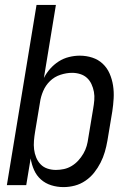

<svg xmlns="http://www.w3.org/2000/svg" viewBox="-20 -755 540 783"><path d="M239 8Q213 8 189 0.5Q165 -7 147 -23Q129 -39 119 -61.5Q109 -84 105 -109L87 0H8L129 -735H208L159 -437Q169 -457 184.5 -474.5Q200 -492 219.5 -504.5Q239 -517 261.5 -522.5Q284 -528 305 -528Q332 -528 356.5 -520Q381 -512 399 -495Q417 -478 427 -455Q437 -432 441 -406.5Q445 -381 443.5 -354Q442 -327 438 -301L418 -181Q414 -158 407.5 -135.5Q401 -113 390 -91.5Q379 -70 364 -51Q349 -32 328.5 -18Q308 -4 285 2Q262 8 239 8ZM208 -62Q224 -62 240.5 -65.5Q257 -69 272 -78Q287 -87 299 -100Q311 -113 320 -128.5Q329 -144 333.5 -160Q338 -176 340 -192L360 -312Q363 -329 364.5 -346.5Q366 -364 363 -380.5Q360 -397 353 -412Q346 -427 334.5 -437.5Q323 -448 307 -453Q291 -458 274 -458Q251 -458 226.5 -450Q202 -442 184 -424.5Q166 -407 156 -383.5Q146 -360 143 -337L123 -217Q120 -199 118.5 -181Q117 -163 119 -146Q121 -129 127.5 -113Q134 -97 145.5 -85Q157 -73 173.5 -67.5Q190 -62 208 -62Z"/></svg>

Font: Iosevka Term Curly
Style: Italic
Weight: 400
Italic angle: -9°
Designer: Belleve Invis
Foundry: Belleve Invis
Version: Version 32.3.0